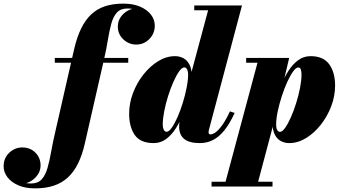

<svg xmlns="http://www.w3.org/2000/svg" viewBox="-236 -780 1894 1060"><path d="M-42.5 260Q-96.5 260 -135.2 243Q-174 226 -195 198.2Q-216 170.5 -216 138.5Q-216 92.5 -184.8 63.2Q-153.5 34 -114 34Q-69 34 -40.5 62.8Q-12 91.5 -12 133.5Q-12 161.5 -27.5 184.2Q-43 207 -66.5 220.5Q-90 234 -114.5 234Q-140 234 -163 217.5Q-186 201 -200.5 178.5Q-215 156 -215 138.5H-189Q-189 164 -173.2 185.5Q-157.5 207 -129.5 220Q-101.5 233 -64.5 233Q-27 233 -6.2 210.5Q14.5 188 26 148.2Q37.5 108.5 46.5 57.2Q55.5 6 69 -51.5L174 -511.5Q189 -575.5 211.8 -622.2Q234.5 -669 266.8 -699.8Q299 -730.5 343 -745.2Q387 -760 445 -760Q499.5 -760 538.2 -743Q577 -726 597.8 -698.5Q618.5 -671 618.5 -638.5Q618.5 -594.5 588.2 -564.2Q558 -534 516.5 -534Q475.5 -534 445 -562.5Q414.5 -591 414.5 -633.5Q414.5 -662.5 429.8 -685Q445 -707.5 469 -720.8Q493 -734 519 -734Q536 -734 553.2 -724.2Q570.5 -714.5 585 -699.5Q599.5 -684.5 608.5 -668Q617.5 -651.5 617.5 -638.5H591.5Q591.5 -663.5 575.8 -685.2Q560 -707 532 -720Q504 -733 467 -733Q429.5 -733 409.2 -710.5Q389 -688 378.2 -648.5Q367.5 -609 359.2 -557.5Q351 -506 337.5 -448.5L232.5 11.5Q218 75.5 195 122.2Q172 169 139 199.5Q106 230 61 245Q16 260 -42.5 260ZM66.5 -433.5V-460H472V-433.5Z M867.5 10Q809 10 781 -12.8Q753 -35.5 753 -81Q753 -87 753.5 -94.8Q754 -102.5 755.5 -110L771.5 -183L806 -264.5V-325L913 -723.5H836.5V-750H1100L917.5 -63.5Q915.5 -56 915.5 -49Q915.5 -44 918.2 -41Q921 -38 926.5 -38Q937 -38 952.8 -48.5Q968.5 -59 989 -86.5Q1009.5 -114 1033.5 -165L1059.5 -156.5Q1032 -97 1002.5 -60.2Q973 -23.5 939.5 -6.8Q906 10 867.5 10ZM613 10Q539 10 508 -34.8Q477 -79.5 477 -152.5Q477 -210 498.2 -266.2Q519.5 -322.5 555.8 -368.5Q592 -414.5 637.2 -442.2Q682.5 -470 730.5 -470Q755 -470 776 -459Q797 -448 810 -423.2Q823 -398.5 823 -358.5Q823 -344 818 -311.2Q813 -278.5 802.5 -237Q792 -195.5 775.2 -152.2Q758.5 -109 735.2 -72.2Q712 -35.5 681.5 -12.8Q651 10 613 10ZM684 -52.5Q696.5 -52.5 712.2 -74.8Q728 -97 743.8 -132.8Q759.5 -168.5 772.8 -211Q786 -253.5 794.2 -295Q802.5 -336.5 802.5 -368.5Q802.5 -380 800 -389Q797.5 -398 792.8 -403Q788 -408 781.5 -408Q768.5 -408 752.8 -385.8Q737 -363.5 721 -327.2Q705 -291 691.8 -248.8Q678.5 -206.5 670.5 -165.2Q662.5 -124 662.5 -92.5Q662.5 -76 667.8 -64.2Q673 -52.5 684 -52.5Z M1002 250 1185.5 -433.5H1123V-460H1360.5L1319 -285L1293.5 -198.5L1288.5 -151L1182 250ZM932 250V223.5H1268.5V250ZM1309.5 -52Q1322.5 -52 1338.2 -74.2Q1354 -96.5 1370 -132.8Q1386 -169 1399.2 -211.2Q1412.5 -253.5 1420.5 -294.8Q1428.5 -336 1428.5 -367.5Q1428.5 -384 1425 -395.8Q1421.5 -407.5 1410.5 -407.5Q1398 -407.5 1382 -385.2Q1366 -363 1349.8 -327.2Q1333.5 -291.5 1319.8 -249Q1306 -206.5 1297.2 -165Q1288.5 -123.5 1288.5 -91.5Q1288.5 -74 1294 -63Q1299.5 -52 1309.5 -52ZM1360.5 10Q1336 10 1315 -1Q1294 -12 1281.2 -36.8Q1268.5 -61.5 1268.5 -101.5Q1268.5 -116 1273.2 -148.8Q1278 -181.5 1288.5 -223Q1299 -264.5 1315.8 -307.8Q1332.5 -351 1355.8 -387.8Q1379 -424.5 1409.5 -447.2Q1440 -470 1478.5 -470Q1549 -470 1581.5 -425.2Q1614 -380.5 1614 -307.5Q1614 -250 1592.8 -193.8Q1571.5 -137.5 1535.2 -91.5Q1499 -45.5 1453.8 -17.8Q1408.5 10 1360.5 10Z"/></svg>

Font: Bodoni Moda 9pt Black
Style: Italic
Weight: 900
Italic angle: -13°
Designer: Owen Earl
Foundry: indestructible type
Version: Version 2.004